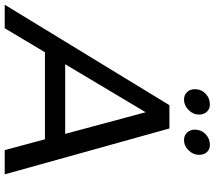

<svg xmlns="http://www.w3.org/2000/svg" viewBox="-118 -844 912 816"><g transform="rotate(90 338.0 -436.0)"><path d="M417 -826Q417 -801 397.5 -781.5Q378 -762 353 -762Q334 -762 321.5 -775Q309 -788 309 -808Q309 -835 328 -853.5Q347 -872 374 -872Q393 -872 405 -859Q417 -846 417 -826ZM588 -826Q588 -801 569 -781.5Q550 -762 525 -762Q506 -762 493.5 -775Q481 -788 481 -808Q481 -835 500 -853.5Q519 -872 546 -872Q565 -872 576.5 -859.5Q588 -847 588 -826ZM568 0 522 -171H152L50 0H-50L377 -700H476L671 0ZM203 -257H499L407 -599Z"/></g></svg>

Font: TypoPRO Montserrat
Style: Italic
Weight: 400
Italic angle: -11.3°
Designer: Julieta Ulanovsky
Foundry: Julieta Ulanovsky
Version: Version 6.001